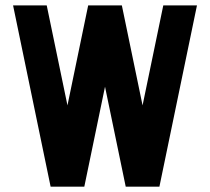

<svg xmlns="http://www.w3.org/2000/svg" viewBox="-20 -704 792 724"><path d="M517.6 -306.6 439.5 -683.6H312.5L234.4 -306.6L156.2 -683.6H29.3L170.9 0H297.9L376 -377L454.1 0H581.1L722.7 -683.6H595.7Z"/></svg>

Font: Saman Dere
Style: Regular
Weight: 400
Designer: Tuna Ça_lar Gümü_
Foundry: Tuna Ça_lar Gümü_
Version: Version 1.001;hotconv 1.0.109;makeotfexe 2.5.65596